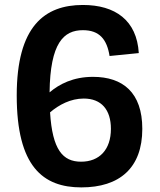

<svg xmlns="http://www.w3.org/2000/svg" viewBox="-20 -762 660 792"><path d="M322 -741.5C164 -741.5 49 -654 49 -368C49 -75.5 157 11 315.5 11C473 11 567 -69 567 -230.5C567 -380.5 486.5 -445 363.5 -445C282 -445 224.5 -415 184.5 -381C187 -585.5 243 -637.5 322 -637.5C390.5 -637.5 421 -599.5 432 -531L552.5 -543C544.5 -678.5 455 -741.5 322 -741.5ZM186.5 -298.5C223.5 -330 271.5 -355.5 325.5 -355.5C398.5 -355.5 437.5 -309 437.5 -230.5C437.5 -144 389.5 -95 314.5 -95C239 -95 196 -144 186.5 -298.5Z"/></svg>

Font: Monaspace Neon SemiBold
Style: Regular
Weight: 600
Designer: Riley Cran & the Lettermatic Team
Foundry: Lettermatic
Version: Version 1.200 (Monaspace Neon)